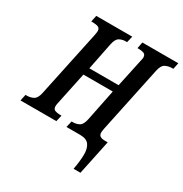

<svg xmlns="http://www.w3.org/2000/svg" viewBox="-225 -869 1174 1234"><g transform="rotate(30 361.5 -252.0)"><path d="M497 210Q509 146 509.5 99Q510 52 491 26Q472 0 425 0H323L334 -47H345Q369 -47 390 -58.5Q411 -70 420 -114L467 -346H249L200 -113Q198 -105 196.5 -96Q195 -87 195 -82Q195 -59 210.5 -53Q226 -47 248 -47H259L248 0H-18L-8 -47H3Q28 -47 50 -58.5Q72 -70 81 -113L184 -599Q186 -611 187.5 -619Q189 -627 189 -632Q189 -655 173 -661Q157 -667 132 -667H122L132 -714H399L388 -667H378Q353 -667 332 -655.5Q311 -644 302 -600L262 -400H479L522 -601Q524 -610 526 -618.5Q528 -627 528 -632Q528 -655 512.5 -661Q497 -667 475 -667H465L474 -714H741L731 -667H721Q695 -667 672.5 -655.5Q650 -644 641 -600L539 -116Q537 -105 535.5 -96Q534 -87 534 -82Q534 -62 546.5 -54.5Q559 -47 581 -47H602L548 210Z"/></g></svg>

Font: Noto Serif ExtraCondensed SemiBold
Style: Italic
Weight: 600
Width: 2
Italic angle: -12°
Designer: Monotype Design Team
Foundry: Monotype Imaging Inc.
Version: Version 2.013